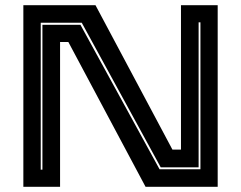

<svg xmlns="http://www.w3.org/2000/svg" viewBox="-20 -720 929 740"><path d="M70 0V-700H348L644.5 -143.5H677.5V-700H819V0H541L243.5 -558H211.5V0ZM137 -66H143.5V-624.5H290L595 -67.5H752.5V-634H745.5V-75H599.5L295 -632.5H137Z"/></svg>

Font: Tourney Expanded ExtraBold
Style: Regular
Weight: 800
Width: 7
Designer: Tyler Finck
Foundry: Etcetera Type Co
Version: Version 1.010; ttfautohint (v1.8.3)